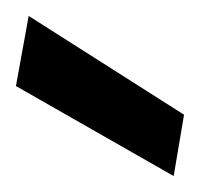

<svg xmlns="http://www.w3.org/2000/svg" viewBox="-56 -769 251 241"><path d="M162 -548 -36 -661 -20 -749 175 -625Z"/></svg>

Font: Rethink Sans Medium
Style: Italic
Weight: 500
Italic angle: -10°
Designer: The Rethink Sans project authors (Hans Thiessen). DM Sans designed by Colophon Foundry.
Foundry: Rethink Communications LLC
Version: Version 1.001